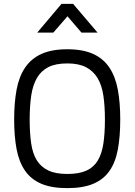

<svg xmlns="http://www.w3.org/2000/svg" viewBox="-20 -960 696 990"><path d="M327 -63Q387 -63 425 -80Q463 -97 484 -132Q505 -167 513 -219.5Q521 -272 521 -344Q521 -413 513 -467Q505 -521 483 -557.5Q461 -594 423.5 -613.5Q386 -633 327 -633Q267 -633 229.5 -614Q192 -595 170.5 -558Q149 -521 141 -467Q133 -413 133 -344Q133 -275 140.5 -222Q148 -169 169.5 -134Q191 -99 229 -81Q267 -63 327 -63ZM327 10Q246 10 193 -12.5Q140 -35 109 -80Q78 -125 65.5 -191Q53 -257 53 -344Q53 -430 65.5 -497.5Q78 -565 109.5 -611.5Q141 -658 194 -682Q247 -706 327 -706Q407 -706 460 -682Q513 -658 544 -611.5Q575 -565 587.5 -498Q600 -431 600 -344Q600 -255 587.5 -188.5Q575 -122 544 -78Q513 -34 460 -12Q407 10 327 10ZM297 -940H357L483 -792H400L328 -876L255 -792H172Z"/></svg>

Font: Panefresco 400wt
Style: Regular
Weight: 400
Foundry: Campivisivi & Chank Co
Version: Version 1.002